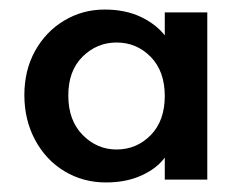

<svg xmlns="http://www.w3.org/2000/svg" viewBox="-20 -729 496 402"><path d="M31 -530Q31 -582 53.5 -622.5Q76 -663 114.5 -686Q153 -709 199 -709Q242 -709 274 -694Q306 -679 325 -655V-703H414V-353H325V-399Q308 -376 276 -361.5Q244 -347 202 -347Q154 -347 115 -370.5Q76 -394 53.5 -436Q31 -478 31 -530ZM123 -529Q123 -477 153 -446.5Q183 -416 224 -416Q266 -416 295.5 -446Q325 -476 325 -528Q325 -580 295.5 -610Q266 -640 224 -640Q183 -640 153 -610.5Q123 -581 123 -529Z"/></svg>

Font: A Bank Premium Med
Style: Regular
Weight: 500
Designer: Ninad Kale (Devanagari), Jonny Pinhorn (Latin), Htun Naung (Myanmar)
Foundry: Indian Type Foundry
Version: 4.004